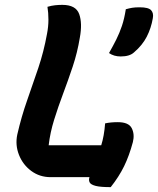

<svg xmlns="http://www.w3.org/2000/svg" viewBox="-20 -728 649 789"><path d="M188 0Q143 0 108.5 -25.5Q74 -51 58 -91.5Q42 -132 51 -175Q68 -249 91.5 -315.5Q115 -382 137.5 -449Q160 -516 173 -588Q179 -618 179 -647Q179 -676 175 -700Q192 -705 207 -706.5Q222 -708 236 -708Q292 -708 305.5 -670Q319 -632 308 -573Q298 -512 279 -455Q260 -398 239.5 -343.5Q219 -289 202.5 -236Q186 -183 180 -131H396Q402 -150 406 -172.5Q410 -195 412 -221Q435 -226 464 -226Q509 -226 521.5 -201Q534 -176 526 -144Q511 -88 490 -45Q469 -2 435 41Q393 41 373.5 36Q354 31 349 22.5Q344 14 347 2Q347 1 348 0ZM554 -698Q590 -698 601 -686Q612 -674 608 -653Q601 -612 583 -577Q565 -542 531 -513Q513 -496 476 -496Q448 -496 428 -510Q445 -540 458 -566Q471 -592 481 -621.5Q491 -651 497 -690Q511 -694 523 -696Q535 -698 554 -698Z"/></svg>

Font: Recursive Mn Csl St
Style: Bold Italic
Weight: 700
Italic angle: -15°
Monospace: yes
Version: Version 1.079;hotconv 1.0.112;makeotfexe 2.5.65598; ttfautoh